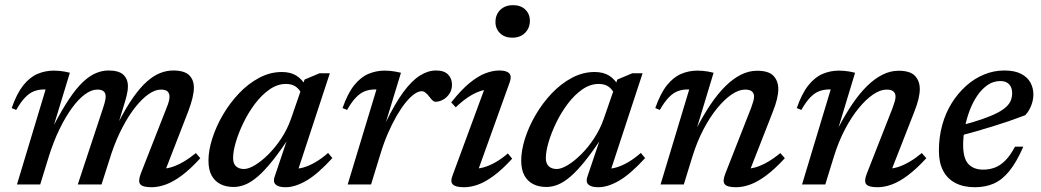

<svg xmlns="http://www.w3.org/2000/svg" viewBox="-20 -734 4142 764"><path d="M630.5 -37 623.5 -63Q643 -62.5 664.8 -69.5Q686.5 -76.5 710.5 -90.5Q734.5 -104.5 759.5 -125L777 -104.5Q738 -61.5 703.8 -36Q669.5 -10.5 639.8 0.2Q610 11 583 11Q547.5 11 538 -1Q528.5 -13 540.5 -44L642.5 -304Q649 -320 651.8 -330.5Q654.5 -341 654.5 -349.5Q654.5 -362.5 646.8 -370Q639 -377.5 620 -377.5Q597.5 -377.5 571.5 -359.5Q545.5 -341.5 519 -308.2Q492.5 -275 468 -228.5Q443.5 -182 424 -125L384 0H289.5L390.5 -305.5Q394 -316 396.2 -324.2Q398.5 -332.5 399.5 -338.8Q400.5 -345 400.5 -350Q400.5 -363 392.8 -370.2Q385 -377.5 367 -377.5Q343.5 -377.5 317.5 -358.2Q291.5 -339 265.8 -303.5Q240 -268 216.5 -219.5Q193 -171 174.5 -112L140 0H47.5L161.5 -378Q160 -378 158.2 -378Q156.5 -378 154.5 -378Q134 -378 116 -371.2Q98 -364.5 80.8 -347Q63.5 -329.5 44.5 -296.5L26.5 -304Q46.5 -361.5 72.2 -394Q98 -426.5 129 -439.8Q160 -453 194 -453Q205.5 -453 216 -452Q226.5 -451 236.8 -449.2Q247 -447.5 258 -444.5L193 -231V-233.5Q227 -298.5 256 -341.5Q285 -384.5 311.2 -408.8Q337.5 -433 362.2 -443.2Q387 -453.5 411.5 -453.5Q453 -453.5 471 -436.5Q489 -419.5 489 -391Q489 -374 483.8 -353Q478.5 -332 469.5 -303.5L452 -245.5H450.5Q481 -305 509.2 -345.2Q537.5 -385.5 564.2 -409.2Q591 -433 617 -443.2Q643 -453.5 669 -453.5Q713.5 -453.5 732.5 -435Q751.5 -416.5 751.5 -385.5Q751.5 -368 746 -344.5Q740.5 -321 728.5 -289.5Z M1073 -31.5 1129 -197.5H1137.5Q1097 -135 1064.5 -94.5Q1032 -54 1005.2 -31.2Q978.5 -8.5 955.2 0.8Q932 10 910 10Q880 10 857.5 -1.2Q835 -12.5 822.2 -35.5Q809.5 -58.5 809.5 -95Q809.5 -135.5 824.8 -183.2Q840 -231 867.2 -277.5Q894.5 -324 931 -362.5Q967.5 -401 1011 -424.2Q1054.5 -447.5 1101.5 -447.5Q1136 -447.5 1159 -433.2Q1182 -419 1199 -389.5L1180 -360Q1173 -377.5 1157.5 -388.8Q1142 -400 1118 -400Q1084 -400 1052.8 -378.2Q1021.5 -356.5 995 -321.5Q968.5 -286.5 949 -246.2Q929.5 -206 918.5 -168.8Q907.5 -131.5 907.5 -105Q907.5 -83 919.2 -72.2Q931 -61.5 951 -61.5Q969 -61.5 994.8 -77Q1020.5 -92.5 1048 -119.8Q1075.5 -147 1099.5 -183.5Q1123.5 -220 1138 -261.5L1192 -417.5L1251.5 -442.5H1292.5L1159 -36L1145 -63Q1164 -61 1187 -67.5Q1210 -74 1235 -88.5Q1260 -103 1285.5 -125.5L1302.5 -105Q1244 -41 1199 -15Q1154 11 1116.5 11Q1088 11 1076.8 0.2Q1065.5 -10.5 1073 -31.5Z M1478 -378Q1476.5 -378 1474.8 -378Q1473 -378 1471 -378Q1450.5 -378 1432.5 -371.2Q1414.5 -364.5 1397.2 -347Q1380 -329.5 1361 -296.5L1343 -304Q1363 -361.5 1388.8 -394Q1414.5 -426.5 1445.5 -439.8Q1476.5 -453 1510.5 -453Q1522.5 -453 1533 -452Q1543.5 -451 1554 -449Q1564.5 -447 1575.5 -444.5L1514.5 -244.5L1515 -247Q1551 -321 1584.2 -366.5Q1617.5 -412 1650 -432.8Q1682.5 -453.5 1715 -453.5Q1747.5 -453.5 1763 -437.5Q1778.5 -421.5 1778.5 -397Q1778.5 -376.5 1768.5 -361.2Q1758.5 -346 1743.2 -337.5Q1728 -329 1712 -329Q1707.5 -329 1701.8 -334Q1696 -339 1688.5 -349Q1680.5 -359.5 1673.2 -365.2Q1666 -371 1658 -371Q1644.5 -371 1628 -359.2Q1611.5 -347.5 1593.8 -325.5Q1576 -303.5 1558.2 -272.8Q1540.5 -242 1524 -204.2Q1507.5 -166.5 1494.5 -123.5L1456.5 0H1363.5Z M1780.5 -35 1914 -397 1933 -378Q1913 -379 1890.2 -371.2Q1867.5 -363.5 1843.2 -347.5Q1819 -331.5 1793.5 -307L1775.5 -326.5Q1815 -376.5 1848.8 -404Q1882.5 -431.5 1911.8 -442.5Q1941 -453.5 1967 -453.5Q1995.5 -453.5 2006.2 -442.2Q2017 -431 2008.5 -407.5L1875.5 -37L1860 -63Q1880.5 -61.5 1903.5 -67.8Q1926.5 -74 1951.2 -88Q1976 -102 2001 -123.5L2018 -102.5Q1979 -60 1945.2 -35Q1911.5 -10 1882.5 0.5Q1853.5 11 1827 11Q1793.5 11 1782.2 0.2Q1771 -10.5 1780.5 -35ZM1951.5 -646.5Q1951.5 -666 1960 -681Q1968.5 -696 1984.2 -704.8Q2000 -713.5 2021.5 -713.5Q2052 -713.5 2070.2 -696Q2088.5 -678.5 2088.5 -651Q2088.5 -632 2079.8 -616.8Q2071 -601.5 2055.5 -592.8Q2040 -584 2018.5 -584Q1988 -584 1969.8 -601.8Q1951.5 -619.5 1951.5 -646.5Z M2317.5 -31.5 2373.5 -197.5H2382Q2341.5 -135 2309 -94.5Q2276.5 -54 2249.8 -31.2Q2223 -8.5 2199.8 0.8Q2176.5 10 2154.5 10Q2124.5 10 2102 -1.2Q2079.5 -12.5 2066.8 -35.5Q2054 -58.5 2054 -95Q2054 -135.5 2069.2 -183.2Q2084.5 -231 2111.8 -277.5Q2139 -324 2175.5 -362.5Q2212 -401 2255.5 -424.2Q2299 -447.5 2346 -447.5Q2380.5 -447.5 2403.5 -433.2Q2426.5 -419 2443.5 -389.5L2424.5 -360Q2417.5 -377.5 2402 -388.8Q2386.5 -400 2362.5 -400Q2328.5 -400 2297.2 -378.2Q2266 -356.5 2239.5 -321.5Q2213 -286.5 2193.5 -246.2Q2174 -206 2163 -168.8Q2152 -131.5 2152 -105Q2152 -83 2163.8 -72.2Q2175.5 -61.5 2195.5 -61.5Q2213.5 -61.5 2239.2 -77Q2265 -92.5 2292.5 -119.8Q2320 -147 2344 -183.5Q2368 -220 2382.5 -261.5L2436.5 -417.5L2496 -442.5H2537L2403.5 -36L2389.5 -63Q2408.5 -61 2431.5 -67.5Q2454.5 -74 2479.5 -88.5Q2504.5 -103 2530 -125.5L2547 -105Q2488.5 -41 2443.5 -15Q2398.5 11 2361 11Q2332.5 11 2321.2 0.2Q2310 -10.5 2317.5 -31.5Z M2605.5 -296.5 2587.5 -304Q2607.5 -361.5 2633.2 -394Q2659 -426.5 2690 -439.8Q2721 -453 2755 -453Q2766.5 -453 2777 -452Q2787.5 -451 2798 -449.2Q2808.5 -447.5 2819.5 -444.5L2752 -221.5V-224Q2779.5 -277 2808.2 -319.5Q2837 -362 2867 -391.5Q2897 -421 2928.5 -436.8Q2960 -452.5 2992.5 -452.5Q3039 -452.5 3058 -432Q3077 -411.5 3077 -379.5Q3077 -362.5 3071.8 -340.2Q3066.5 -318 3055.5 -290L2956.5 -37L2949 -63Q2969 -62.5 2990.8 -69.5Q3012.5 -76.5 3036.5 -90.5Q3060.5 -104.5 3085 -125L3103 -104.5Q3063.5 -61.5 3029.2 -36Q2995 -10.5 2965.5 0.2Q2936 11 2909 11Q2873.5 11 2863.8 -1Q2854 -13 2866.5 -44L2968 -302.5Q2974 -318.5 2977.2 -329.8Q2980.5 -341 2980.5 -350Q2980.5 -362.5 2972.2 -370Q2964 -377.5 2944.5 -377.5Q2920 -377.5 2891.2 -358Q2862.5 -338.5 2833.5 -303Q2804.5 -267.5 2779 -218.8Q2753.5 -170 2735.5 -112L2701 0H2608.5L2722.5 -378Q2721 -378 2719.2 -378Q2717.5 -378 2715.5 -378Q2695 -378 2677 -371.2Q2659 -364.5 2641.8 -347Q2624.5 -329.5 2605.5 -296.5Z M3168.5 -296.5 3150.5 -304Q3170.5 -361.5 3196.2 -394Q3222 -426.5 3253 -439.8Q3284 -453 3318 -453Q3329.5 -453 3340 -452Q3350.5 -451 3361 -449.2Q3371.5 -447.5 3382.5 -444.5L3315 -221.5V-224Q3342.5 -277 3371.2 -319.5Q3400 -362 3430 -391.5Q3460 -421 3491.5 -436.8Q3523 -452.5 3555.5 -452.5Q3602 -452.5 3621 -432Q3640 -411.5 3640 -379.5Q3640 -362.5 3634.8 -340.2Q3629.5 -318 3618.5 -290L3519.5 -37L3512 -63Q3532 -62.5 3553.8 -69.5Q3575.5 -76.5 3599.5 -90.5Q3623.5 -104.5 3648 -125L3666 -104.5Q3626.5 -61.5 3592.2 -36Q3558 -10.5 3528.5 0.2Q3499 11 3472 11Q3436.5 11 3426.8 -1Q3417 -13 3429.5 -44L3531 -302.5Q3537 -318.5 3540.2 -329.8Q3543.5 -341 3543.5 -350Q3543.5 -362.5 3535.2 -370Q3527 -377.5 3507.5 -377.5Q3483 -377.5 3454.2 -358Q3425.5 -338.5 3396.5 -303Q3367.5 -267.5 3342 -218.8Q3316.5 -170 3298.5 -112L3264 0H3171.5L3285.5 -378Q3284 -378 3282.2 -378Q3280.5 -378 3278.5 -378Q3258 -378 3240 -371.2Q3222 -364.5 3204.8 -347Q3187.5 -329.5 3168.5 -296.5Z M3960.5 -411.5Q3933 -411.5 3910.2 -396Q3887.5 -380.5 3869.2 -354Q3851 -327.5 3838.5 -294.5Q3826 -261.5 3819.2 -226Q3812.5 -190.5 3812.5 -157Q3812.5 -103.5 3833.5 -81.2Q3854.5 -59 3892 -59Q3917 -59 3938.8 -67.2Q3960.5 -75.5 3980.2 -95.2Q4000 -115 4019 -150.5H4052Q4025 -88.5 3996.2 -53.2Q3967.5 -18 3934.2 -3.5Q3901 11 3859 11Q3814 11 3781.8 -5.8Q3749.5 -22.5 3732.8 -54.8Q3716 -87 3716 -134Q3716 -188 3729.2 -236.2Q3742.5 -284.5 3767.2 -324Q3792 -363.5 3824.5 -392.5Q3857 -421.5 3895.8 -437.5Q3934.5 -453.5 3976.5 -453.5Q4017.5 -453.5 4043 -440.2Q4068.5 -427 4080.2 -405.5Q4092 -384 4092 -358.5Q4092 -335.5 4083 -313Q4074 -290.5 4059.5 -275.5Q4028 -263.5 3995.2 -252.2Q3962.5 -241 3929.2 -230.8Q3896 -220.5 3862.8 -211Q3829.5 -201.5 3797 -193.5L3798.5 -233.5Q3851.5 -247 3888.5 -260Q3925.5 -273 3949 -285.2Q3972.5 -297.5 3985.2 -310Q3998 -322.5 4002.8 -335.8Q4007.5 -349 4007.5 -363.5Q4007.5 -378 4002.2 -388.8Q3997 -399.5 3986.5 -405.5Q3976 -411.5 3960.5 -411.5Z"/></svg>

Font: Newsreader 16pt 16pt Medium
Style: Italic
Weight: 500
Italic angle: -17°
Version: Version 1.003